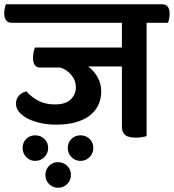

<svg xmlns="http://www.w3.org/2000/svg" viewBox="-47 -635 816 901"><path d="M59 59Q59 34 76 17Q93 0 118 0Q144 0 161.5 17Q179 34 179 59Q179 84 161.5 102Q144 120 118 120Q93 120 76 102Q59 84 59 59ZM271 59Q271 34 288 17Q305 0 331 0Q356 0 373.5 17Q391 34 391 59Q391 84 373.5 102Q356 120 331 120Q305 120 288 102Q271 84 271 59ZM166 186Q166 161 183 143.5Q200 126 225 126Q251 126 268.5 143.5Q286 161 286 186Q286 211 268.5 228.5Q251 246 225 246Q200 246 183 228.5Q166 211 166 186ZM641 -528V4Q633 6 620.5 8.5Q608 11 592 11Q555 11 540 -1.5Q525 -14 525 -42V-323H367Q393 -304 410.5 -273.5Q428 -243 428 -206Q428 -172 415 -143.5Q402 -115 375.5 -94Q349 -73 309.5 -61.5Q270 -50 216 -50Q178 -50 144 -57.5Q110 -65 84 -78Q58 -91 43 -109Q28 -127 28 -148Q28 -172 42.5 -187Q57 -202 77 -206Q102 -178 134.5 -161.5Q167 -145 210 -145Q262 -145 285.5 -169Q309 -193 309 -225Q309 -258 287.5 -283.5Q266 -309 235 -318H141Q108 -318 108 -364Q108 -377 110.5 -389.5Q113 -402 117 -412H525V-528H9Q-27 -528 -27 -573Q-27 -582 -25 -594.5Q-23 -607 -19 -615H713Q749 -615 749 -571Q749 -562 747 -549Q745 -536 741 -528Z"/></svg>

Font: Baloo 2 SemiBold
Style: Regular
Weight: 600
Designer: Sarang Kulkarni and Ek Type
Foundry: Ek Type
Version: Version 1.640;hotconv 1.0.111;makeotfexe 2.5.65597; ttfautoh